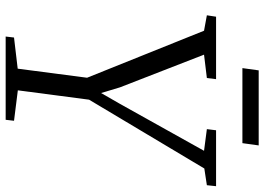

<svg xmlns="http://www.w3.org/2000/svg" viewBox="-148 -786 934 678"><g transform="rotate(90 319.0 -447.0)"><path d="M109 0 112.5 -29.5 222.5 -42.5 254.5 -287.5 88.5 -700.5 34 -710.5 39 -743H259.5L255.5 -710.5L173 -700.5L288.5 -403.5L308.5 -337L347 -404L512.5 -700.5L436 -710.5L440 -743H637.5L634 -710.5L575 -701.5L332 -294.5L299 -43L406.5 -29.5L403 0ZM228.5 -893.5H493.5L485.5 -836H220.5Z"/></g></svg>

Font: Merriweather 60pt Light
Style: Italic
Weight: 300
Italic angle: -7.8°
Version: Version 2.101